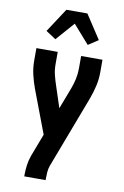

<svg xmlns="http://www.w3.org/2000/svg" viewBox="-105 -825 709 1099"><g transform="rotate(10 250.0 -275.5)"><path d="M241 215H117V208Q117 178 121 149Q125 120 135 92L185 -39L90 -290Q76 -328 67 -367Q58 -406 58 -447V-520H182V-447Q182 -415 189.5 -385Q197 -355 207 -326L247 -204L294 -327Q305 -356 311.5 -386Q318 -416 318 -447V-520H442V-447Q442 -406 433 -367Q424 -328 410 -290L251 129Q244 148 242.5 168Q241 188 241 208ZM344 -589 250 -696 156 -589 98 -627 189 -766H311L402 -627Z"/></g></svg>

Font: Iosevka Term Curly Extrabold
Style: Regular
Weight: 800
Designer: Belleve Invis
Foundry: Belleve Invis
Version: Version 32.3.0